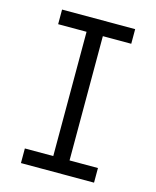

<svg xmlns="http://www.w3.org/2000/svg" viewBox="-111 -812 722 888"><g transform="rotate(15 250.0 -367.5)"><path d="M75 0V-70H211V-665H75V-735H425V-665H289V-70H425V0Z"/></g></svg>

Font: Moesevka
Style: Regular
Weight: 400
Monospace: yes
Designer: Belleve Invis
Foundry: Belleve Invis
Version: Version 32.5.0; ttfautohint (v1.8.4)